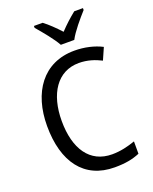

<svg xmlns="http://www.w3.org/2000/svg" viewBox="-172 -1037 908 1141"><g transform="rotate(-20 282.0 -467.0)"><path d="M299 -784H384C407 -829 462 -893 497 -932V-944H442C407 -916 376 -888 341 -851C309 -886 273 -921 242 -944H187V-932C223 -890 275 -828 299 -784ZM362 -646C416 -646 463 -630 502 -610L535 -685C486 -710 426 -724 362 -724C163 -724 57 -569 57 -358C57 -131 159 10 352 10C419 10 466 1 511 -18V-96C465 -80 417 -68 364 -68C224 -68 149 -179 149 -357C149 -527 225 -646 362 -646Z"/></g></svg>

Font: Noto Sans Arabic UI SmCn
Style: Regular
Weight: 400
Width: 4
Designer: Monotype Design Team, Nadine Chahine and Nizar Qandah
Foundry: Monotype Imaging Inc.
Version: Version 2.010